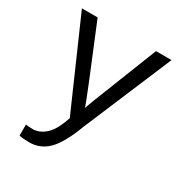

<svg xmlns="http://www.w3.org/2000/svg" viewBox="-171 -656 942 992"><g transform="rotate(30 300.0 -160.0)"><path d="M142.6 207.5Q106.4 207.5 82 202.1V136.2Q100.6 139.2 123 139.2Q161.6 139.2 195.6 110.4Q229.5 81.5 252.9 18.6L261.7 -5.4L32.2 -528.3H126L254.9 -214.8Q299.3 -105.5 302.7 -90.8L322.8 -144.5L474.1 -528.3H566.9L344.2 0Q300.8 114.7 254.2 161.1Q207.5 207.5 142.6 207.5Z"/></g></svg>

Font: Cousine
Style: Regular
Weight: 400
Monospace: yes
Designer: Steve Matteson
Foundry: Ascender Corporation
Version: Version 1.20